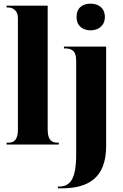

<svg xmlns="http://www.w3.org/2000/svg" viewBox="-20 -791 675 1051"><path d="M476 -625C517 -625 554 -649 554 -698C554 -749 517 -771 476 -771C433 -771 399 -749 399 -698C399 -649 433 -625 476 -625ZM16 0H302V-10H294C263 -10 241 -25 241 -81V-760H16V-750H26C39 -750 78 -743 78 -691V-81C78 -25 56 -10 26 -10H16ZM297 240H316C459 240 561 187 561 8V-536H330V-526H333C368 -526 397 -517 397 -460V53C397 189 365 230 303 230H297Z"/></svg>

Font: Noto Serif Display ExtraCondensed Black
Style: Regular
Weight: 900
Width: 2
Designer: Monotype Design Team
Foundry: Monotype Imaging Inc.
Version: Version 2.009